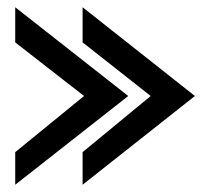

<svg xmlns="http://www.w3.org/2000/svg" viewBox="-20 -547 570 530"><path d="M22 -37 334 -282 22 -527V-430L212 -282L22 -127ZM208 -37 518 -282 208 -527V-430L396 -282L208 -127Z"/></svg>

Font: Charger Pro
Style: ExBd
Weight: 400
Designer: Jasper
Foundry: Cannot Into Space Fonts
Version: Version 1.09